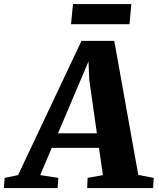

<svg xmlns="http://www.w3.org/2000/svg" viewBox="-98 -952 798 972"><path d="M-78.5 0 -74.5 -51.5 -6.5 -65.5 314.5 -745H480.5L602 -66.5L680 -51.5L677 0H343.5L345.5 -51.5L423 -65.5L403 -203.5H164L105.5 -65.5L197.5 -51.5L193.5 0ZM316 -560.5 195.5 -277H392.5L354 -547.5L350 -640.5ZM271.5 -931.5H567L557.5 -829.5H261.5Z"/></svg>

Font: Merriweather Black
Style: Italic
Weight: 900
Italic angle: -7.8°
Designer: Eben Sorkin
Foundry: Eben Sorkin
Version: Version 2.200;gftools[0.9.31]